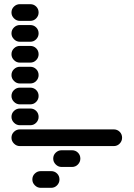

<svg xmlns="http://www.w3.org/2000/svg" viewBox="-20 -710 640 920"><path d="M35 -50Q35 -34 47 -22Q59 -10 75 -10H525Q542 -10 553.5 -22Q565 -34 565 -50Q565 -67 553.5 -78.5Q542 -90 525 -90H75Q59 -90 47 -78.5Q35 -67 35 -50ZM35 -150Q35 -134 47 -122Q59 -110 75 -110H125Q142 -110 153.5 -122Q165 -134 165 -150Q165 -167 153.5 -178.5Q142 -190 125 -190H75Q59 -190 47 -178.5Q35 -167 35 -150ZM35 -250Q35 -234 47 -222Q59 -210 75 -210H125Q142 -210 153.5 -222Q165 -234 165 -250Q165 -267 153.5 -278.5Q142 -290 125 -290H75Q59 -290 47 -278.5Q35 -267 35 -250ZM35 -350Q35 -334 47 -322Q59 -310 75 -310H125Q142 -310 153.5 -322Q165 -334 165 -350Q165 -367 153.5 -378.5Q142 -390 125 -390H75Q59 -390 47 -378.5Q35 -367 35 -350ZM35 -450Q35 -434 47 -422Q59 -410 75 -410H125Q142 -410 153.5 -422Q165 -434 165 -450Q165 -467 153.5 -478.5Q142 -490 125 -490H75Q59 -490 47 -478.5Q35 -467 35 -450ZM35 -550Q35 -534 47 -522Q59 -510 75 -510H125Q142 -510 153.5 -522Q165 -534 165 -550Q165 -567 153.5 -578.5Q142 -590 125 -590H75Q59 -590 47 -578.5Q35 -567 35 -550ZM35 -650Q35 -634 47 -622Q59 -610 75 -610H125Q142 -610 153.5 -622Q165 -634 165 -650Q165 -667 153.5 -678.5Q142 -690 125 -690H75Q59 -690 47 -678.5Q35 -667 35 -650ZM135 150Q135 166 147 178Q159 190 175 190H225Q242 190 253.5 178Q265 166 265 150Q265 133 253.5 121.5Q242 110 225 110H175Q159 110 147 121.5Q135 133 135 150ZM235 50Q235 66 247 78Q259 90 275 90H325Q342 90 353.5 78Q365 66 365 50Q365 33 353.5 21.5Q342 10 325 10H275Q259 10 247 21.5Q235 33 235 50Z"/></svg>

Font: Matrix Sans Raster
Style: Regular
Weight: 400
Designer: Brad Neil
Version: Version 1.100